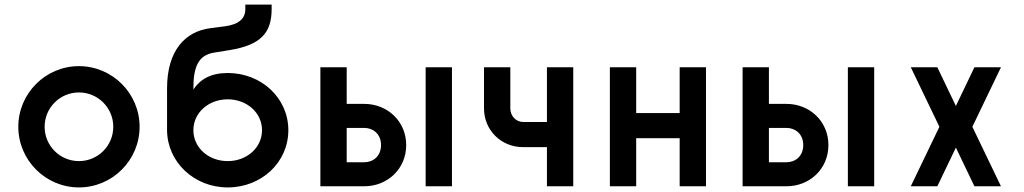

<svg xmlns="http://www.w3.org/2000/svg" viewBox="-20 -814 4474 839"><path d="M325 -110C242 -110 175 -177 175 -260C175 -343 242 -410 325 -410C408 -410 475 -343 475 -260C475 -177 408 -110 325 -110ZM60 -260C60 -114 179 5 325 5C471 5 590 -114 590 -260C590 -406 471 -525 325 -525C179 -525 60 -406 60 -260Z M710 -428V-245C711 -106 828 5 975 5C1123 5 1240 -105 1240 -245C1240 -385 1123 -495 975 -495C902 -495 855 -468 825 -423V-428C825 -524 848 -573 915 -584L983 -595C1118 -617 1167 -669 1167 -774V-794H1052V-774C1052 -734 1025 -707 962 -699L900 -691C790 -677 710 -594 710 -428ZM825 -245C825 -321 891 -380 975 -380C1059 -380 1125 -321 1125 -245C1125 -169 1059 -110 975 -110C891 -110 825 -169 825 -245Z M1645 -180C1645 -131 1610 -105 1572 -105H1495V-255H1572C1610 -255 1645 -229 1645 -180ZM1380 0H1572C1672 0 1755 -75 1755 -180C1755 -285 1672 -360 1572 -360H1495V-520H1380ZM1840 0H1955V-520H1840Z M2370 0H2485V-520H2370V-281H2266C2235 -281 2210 -307 2210 -340V-520H2095V-340C2095 -245 2170 -171 2266 -171H2370Z M2645 0H2760V-210H2950V0H3065V-520H2950V-320H2760V-520H2645Z M3490 -180C3490 -131 3455 -105 3417 -105H3340V-255H3417C3455 -255 3490 -229 3490 -180ZM3225 0H3417C3517 0 3600 -75 3600 -180C3600 -285 3517 -360 3417 -360H3340V-520H3225ZM3685 0H3800V-520H3685Z M4238 -520 4157 -351 4076 -520H3960L4085 -260L3960 0H4076L4157 -169L4238 0H4354L4229 -260L4354 -520Z"/></svg>

Font: Grotesk 03
Style: Bold
Weight: 500
Designer: Frank Adebiaye, contributions by Jérémy Landes, Ariel Martín Pérez
Foundry: Velvetyne Type Foundry
Version: Version 3.000;Glyphs 3.1.2 (3150)